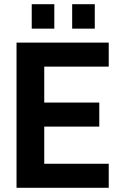

<svg xmlns="http://www.w3.org/2000/svg" viewBox="-20 -893 571 913"><path d="M130.9 -873H238.3V-756.8H130.9ZM323.2 -873H430.7V-756.8H323.2ZM190.4 -576.2V-405.3H452.1V-291H190.4V-114.3H497.1V0H58.6V-690.4H497.1V-576.2Z"/></svg>

Font: Dinish
Style: Bold
Weight: 700
Designer: Bert Driehuis
Foundry: Playbeing
Version: Version 3.006; git-39231f3c-release